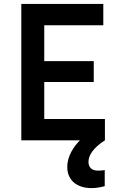

<svg xmlns="http://www.w3.org/2000/svg" viewBox="-20 -717 601 981"><path d="M88.9 0H388.2C357.9 31.2 323.7 78.6 323.7 136.2C323.7 208 377.9 244.1 446.8 244.1C483.9 244.1 515.1 233.9 515.1 233.9V151.9C515.1 151.9 499 154.8 481 154.8C447.8 154.8 432.1 137.2 432.1 109.9C432.1 77.1 455.1 39.1 516.1 0V-108.9H206.1V-297.9H459V-404.8H206.1V-587.9H507.8V-696.8H88.9Z"/></svg>

Font: Doppio One
Style: Regular
Weight: 400
Designer: Szymon Celej
Foundry: Sorkin Type Co
Version: Version 1.002